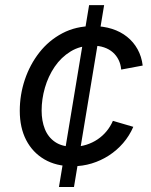

<svg xmlns="http://www.w3.org/2000/svg" viewBox="-20 -748 603 768"><path d="M215.8 0 336.4 -727.5H396.5L275.9 0ZM270 -83Q204.6 -83 157.5 -110.6Q110.4 -138.2 84.7 -187.7Q59.1 -237.3 59.1 -304.7Q59.1 -368.7 79.3 -429.2Q99.6 -489.7 137.5 -538.1Q175.3 -586.4 229.5 -615Q283.7 -643.6 351.6 -643.6Q393.1 -643.6 427.7 -632.6Q462.4 -621.6 488.3 -600.8Q514.2 -580.1 530.3 -551Q546.4 -522 550.8 -485.8L464.8 -469.7Q462.9 -491.2 454.3 -508.5Q445.8 -525.9 431.4 -538.6Q417 -551.3 396.7 -558.3Q376.5 -565.4 349.6 -565.4Q300.3 -565.4 262.5 -542.2Q224.6 -519 198.7 -481Q172.9 -442.9 159.7 -397.2Q146.5 -351.6 146.5 -305.7Q146.5 -264.6 159.4 -231.9Q172.4 -199.2 200.2 -180.2Q228 -161.1 272 -161.1Q300.3 -161.1 325.2 -168.9Q350.1 -176.8 370.6 -190.7Q391.1 -204.6 406.5 -223.4Q421.9 -242.2 431.6 -264.6L513.2 -240.7Q497.6 -204.6 472.4 -175.5Q447.3 -146.5 415.5 -126Q383.8 -105.5 346.9 -94.2Q310.1 -83 270 -83Z"/></svg>

Font: Inter 17pt
Style: Italic
Weight: 400
Italic angle: -9.3988°
Version: Version 4.001;git-66647c0bb